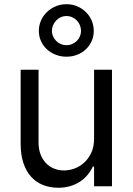

<svg xmlns="http://www.w3.org/2000/svg" viewBox="-20 -872 621 899"><path d="M420.5 -545.5H504.3V0H420.5V-92.3H414.8Q405.2 -71.7 390.3 -53.4Q375.4 -35.2 355.1 -21.8Q334.9 -8.5 309.3 -0.7Q283.7 7.1 252.8 7.1Q214.5 7.1 182.2 -5.5Q149.9 -18.1 126.4 -43.7Q103 -69.2 89.8 -108Q76.7 -146.7 76.7 -198.9V-545.5H160.5V-204.5Q160.5 -174.7 169.4 -150.6Q178.3 -126.4 194.1 -109.4Q209.9 -92.3 231.9 -83.1Q253.9 -73.9 279.8 -73.9Q303.3 -73.9 328.1 -82.7Q353 -91.6 373.6 -110.1Q394.2 -128.6 407.3 -156.6Q420.5 -184.7 420.5 -223ZM291.2 -606.5Q264.2 -606.5 240.6 -615.8Q217 -625 199.4 -641.3Q181.8 -657.7 171.9 -679.7Q161.9 -701.7 161.9 -727.3Q161.9 -752.8 171.9 -775.6Q181.8 -798.3 199.4 -815.3Q217 -832.4 240.6 -842.3Q264.2 -852.3 291.2 -852.3Q318.5 -852.3 341.8 -842.3Q365.1 -832.4 382.3 -815.3Q399.5 -798.3 409.3 -775.6Q419 -752.8 419 -727.3Q419 -701.7 409.3 -679.7Q399.5 -657.7 382.3 -641.3Q365.1 -625 341.8 -615.8Q318.5 -606.5 291.2 -606.5ZM291.2 -660.5Q306.1 -660.5 318.7 -666.2Q331.3 -671.9 340.4 -681.1Q349.4 -690.3 354.4 -702.4Q359.4 -714.5 359.4 -727.3Q359.4 -740.8 354.4 -753.2Q349.4 -765.6 340.4 -775.4Q331.3 -785.2 318.7 -791Q306.1 -796.9 291.2 -796.9Q276.3 -796.9 263.8 -791Q251.4 -785.2 242.4 -775.4Q233.3 -765.6 228.2 -753.2Q223 -740.8 223 -727.3Q223 -714.5 228.2 -702.4Q233.3 -690.3 242.4 -681.1Q251.4 -671.9 263.8 -666.2Q276.3 -660.5 291.2 -660.5Z"/></svg>

Font: Interop
Style: Regular
Weight: 400
Designer: Rasmus Andersson, Google, Jang Haemin
Foundry: jhaemin
Version: Version 1.008